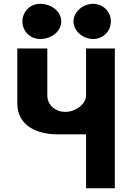

<svg xmlns="http://www.w3.org/2000/svg" viewBox="-20 -986 691 1004"><path d="M189.2 -966C138.2 -966 97.2 -925 97.2 -874C97.2 -823 138.2 -782 189.2 -782C250.7 -782 300.3 -823 300.3 -874C300.3 -925 250.7 -966 189.2 -966ZM467.8 -966C414 -966 364.4 -925 364.4 -874C364.4 -823 414 -782 467.8 -782C518.8 -782 559.8 -823 559.8 -874C559.8 -925 518.8 -966 467.8 -966ZM580.5 -732.5H430V-486C430 -442.7 376.5 -401 322 -401C263.4 -401 227.4 -442.7 227.4 -486V-732.5H70.5V-445.2C70.5 -323.7 181.9 -283.7 276.8 -283.7H430V-1.5H580.5Z"/></svg>

Font: Hussar
Style: BdSuprExt
Weight: 700
Foundry: Cannot Into Space Fonts
Version: Version 2.00